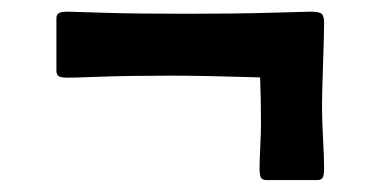

<svg xmlns="http://www.w3.org/2000/svg" viewBox="-20 -384 622 324"><path d="M263.2 -256.3Q197.3 -256.3 151.1 -254.6Q105 -252.9 95.2 -252.9Q84 -252.9 79.6 -255.1Q75.2 -257.3 75.2 -265.1V-352.5Q75.2 -359.9 79.6 -362.1Q84 -364.3 95.2 -364.3Q101.6 -364.3 154.1 -362.5Q206.5 -360.8 288.1 -360.8H298.3Q377.4 -360.8 437.5 -362.5Q497.6 -364.3 503.9 -364.3Q519 -364.3 522.9 -360.6Q526.9 -356.9 526.9 -345.2Q526.9 -326.2 525.1 -274.9Q523.4 -223.6 523.4 -204.6Q523.4 -181.2 525.1 -150.4Q526.9 -119.6 526.9 -100.1Q526.9 -88.9 524.7 -84.5Q522.5 -80.1 515.1 -80.1H430.2Q422.4 -80.1 420.2 -84.5Q418 -88.9 418 -100.1Q418 -112.3 419.2 -136.5Q420.4 -160.6 420.4 -174.8Q420.4 -218.8 418.9 -253.4Q323.7 -256.3 273.4 -256.3Z"/></svg>

Font: Cooper*
Style: Bold Italic
Weight: 700
Italic angle: -7°
Designer: Owen Earl
Foundry: indestructible type*
Version: Version 0.001